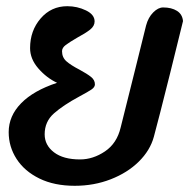

<svg xmlns="http://www.w3.org/2000/svg" viewBox="-20 -584 618 619"><path d="M418 -369 451 -502Q458 -528 474 -544Q490 -560 506 -560Q533 -560 550.5 -549Q568 -538 570 -516Q566 -500 529 -350Q491 -198 476 -143Q464 -99 427.5 -63Q391 -27 337 -6Q283 15 221 15Q155 15 107 -8.5Q59 -32 33.5 -71.5Q8 -111 8 -158Q8 -210 48 -251Q88 -292 164 -317Q130 -333 103.5 -363.5Q77 -394 77 -429Q77 -485 111 -524.5Q145 -564 197 -564Q229 -564 257 -550.5Q285 -537 285 -515Q285 -500 270.5 -488.5Q256 -477 228 -462Q204 -448 192 -439Q180 -430 180 -419Q180 -399 194 -386.5Q208 -374 237 -359Q261 -346 273.5 -336Q286 -326 286 -312Q286 -303 275 -295.5Q264 -288 236 -273Q184 -245 154 -218.5Q124 -192 124 -151Q124 -116 154 -93Q184 -70 238 -70Q280 -70 318.5 -96Q357 -122 369 -173Z"/></svg>

Font: Sriracha
Style: Regular
Weight: 400
Designer: Suppakit Chalermlarp
Version: Version 1.002g